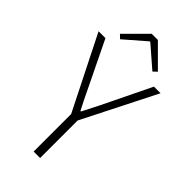

<svg xmlns="http://www.w3.org/2000/svg" viewBox="-259 -902 966 966"><g transform="rotate(45 223.5 -419.5)"><path d="M200 0V-267L3 -659H52L152 -453Q205 -342 222 -311H226Q281 -418 297 -453L397 -659H444L246 -267V0ZM88 -726 201 -839H245L358 -726L338 -707L225 -805H221L108 -707Z"/></g></svg>

Font: Toshiba Sans Light
Style: Regular
Weight: 300
Designer: Paul D. Hunt
Foundry: Toshiba Corporation
Version: Version 2.020;PS 2.0;hotconv 1.0.86;makeotf.lib2.5.63406